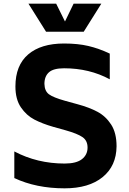

<svg xmlns="http://www.w3.org/2000/svg" viewBox="-20 -1009 704 1046"><path d="M58 0ZM58 -39V-184Q183 -118 332 -118Q396 -118 426.5 -142Q457 -166 457 -205Q457 -243 429.5 -262Q402 -281 338 -299L270 -318Q211 -335 167.5 -357.5Q124 -380 94 -424Q64 -468 64 -538Q64 -653 133.5 -712.5Q203 -772 329 -772Q404 -772 461.5 -758.5Q519 -745 578 -717V-577Q467 -637 329 -637Q271 -637 246.5 -615Q222 -593 222 -552Q223 -513 246.5 -495.5Q270 -478 334 -460L403 -441Q466 -424 511 -400Q556 -376 585.5 -330.5Q615 -285 615 -212Q614 -105 539 -44Q464 17 332 17Q177 17 58 -39ZM532 -989 436 -836H231L135 -989H286L334 -892L381 -989Z"/></svg>

Font: Biryani ExtraBold
Style: Regular
Weight: 800
Designer: Dan Reynolds and Mathieu Reguer
Foundry: Dan Reynolds and Mathieu Reguer
Version: Version 1.004; ttfautohint (v1.1) -l 5 -r 5 -G 72 -x 0 -D la